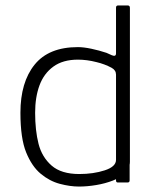

<svg xmlns="http://www.w3.org/2000/svg" viewBox="-20 -670 577 705"><path d="M271 -31Q323 -31 364.5 -44.5Q406 -58 406 -83V-396Q406 -412 390 -421Q364 -435 334 -442Q299 -451 266 -451Q211 -451 176 -425.5Q141 -400 125 -356.5Q109 -313 109 -256Q109 -191 121.5 -142Q134 -93 169.5 -62Q205 -31 271 -31ZM406 -474V-642Q406 -650 414 -650H449Q457 -650 457 -641V-76Q457 -52 440 -35Q423 -18 394.5 -7Q366 4 333 9.5Q300 15 270 15Q237 15 199.5 5Q162 -5 129.5 -32Q97 -59 76 -110.5Q55 -162 55 -256Q55 -368 107 -432.5Q159 -497 266 -497Q287 -497 315.5 -491Q344 -485 371 -476L391 -467Q406 -461 406 -474ZM407 -136H456V-8Q456 0 449 0H412Q406 0 406 -8Z"/></svg>

Font: Vivano Light
Style: Regular
Weight: 300
Designer: Joe Prince, Josias Burgherr
Version: Version 2.064;September 19, 2022;FontCreator 14.0.0.2877 64-